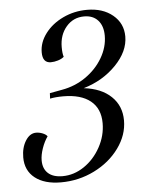

<svg xmlns="http://www.w3.org/2000/svg" viewBox="-47 -618 522 669"><g transform="rotate(-5 214.5 -283.5)"><path d="M377 -184Q377 -133 344 -87.5Q311 -42 256.5 -15Q202 12 140 12Q82 12 49 -14Q16 -40 16 -86Q16 -120 31 -144Q46 -168 68 -168Q79 -168 90.5 -163.5Q102 -159 107 -152Q95 -135 87 -112Q79 -89 79 -70Q79 -41 96.5 -25Q114 -9 147 -9Q187 -9 222.5 -33Q258 -57 280 -97Q302 -137 302 -181Q302 -232 268.5 -259Q235 -286 173 -286Q146 -286 127 -282L128 -301L171 -309Q217 -317 254.5 -343Q292 -369 314 -406.5Q336 -444 336 -484Q336 -518 318.5 -537.5Q301 -557 270 -557Q232 -557 207.5 -528.5Q183 -500 183 -457Q183 -435 187 -423Q179 -416 166 -412Q153 -408 141 -408Q112 -408 112 -445Q112 -480 135.5 -511Q159 -542 198 -560.5Q237 -579 282 -579Q337 -579 372 -550Q407 -521 407 -475Q407 -423 361 -375.5Q315 -328 247 -308Q308 -301 342.5 -268Q377 -235 377 -184Z"/></g></svg>

Font: Arapey
Style: Italic
Weight: 400
Italic angle: -12°
Designer: Eduardo Rodriguez Tunni
Foundry: Eduardo Rodriguez Tunni
Version: Version 3.000